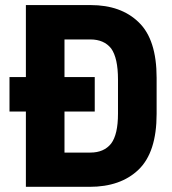

<svg xmlns="http://www.w3.org/2000/svg" viewBox="-20 -720 672 750"><path d="M522 -632.8Q591.8 -565.9 591.8 -416V-274.9Q591.8 -125 521 -57.1Q451.2 9.8 330.1 9.8H81.1V-284.2H17.1V-418.9H81.1V-700.2H334Q453.1 -700.2 522 -632.8ZM440.9 -409.2Q440.9 -493.7 414.1 -530.8Q386.2 -565.9 333 -565.9H231.9V-418.9H350.1V-284.2H231.9V-124H333Q386.2 -124 414.1 -159.2Q440.9 -194.8 440.9 -275.9Z"/></svg>

Font: D-DIN-PRO Heavy
Style: Bold
Weight: 900
Designer: Charles Nix
Foundry: CyberFei
Version: Version 1.000;hotconv 1.0.109;makeotfexe 2.5.65596